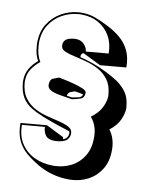

<svg xmlns="http://www.w3.org/2000/svg" viewBox="-98 -884 831 1065"><g transform="rotate(10 317.0 -351.5)"><path d="M363 110Q318 110 274 98.5Q230 87 188 63Q147 39 115 12Q83 -15 64.5 -54Q46 -93 46 -152L193 -165L293 -115Q293 -112 293.5 -109.5Q294 -107 294 -104Q311 -110 317 -120.5Q323 -131 323 -142Q323 -147 321 -153Q290 -163 250 -176.5Q210 -190 166 -207Q126 -223 94 -242.5Q62 -262 43 -294Q24 -326 20 -377V-387Q20 -425 38 -455Q56 -485 83 -507Q64 -539 61 -588Q61 -593 60.5 -597Q60 -601 60 -605Q60 -668 88 -712.5Q116 -757 160.5 -782.5Q205 -808 254 -812Q259 -813 264.5 -813Q270 -813 275 -813Q316 -813 350.5 -800.5Q385 -788 426 -767Q468 -746 500.5 -718.5Q533 -691 552 -652Q571 -613 571 -557L425 -544L323 -594Q315 -590 312.5 -586Q310 -582 310 -575V-569Q347 -560 383 -547.5Q419 -535 461 -514Q494 -498 526 -477.5Q558 -457 581.5 -425.5Q605 -394 609 -345Q609 -342 609.5 -339.5Q610 -337 610 -334Q610 -305 594 -269Q578 -233 538 -202Q569 -162 572 -102V-90Q572 -28 545 16Q518 60 473.5 84Q429 108 374 110ZM462 -152Q461 -184 451 -209.5Q441 -235 424 -254Q465 -283 482.5 -319Q500 -355 500 -384Q500 -386 499.5 -389Q499 -392 499 -394Q495 -443 472 -474Q449 -505 416 -523Q383 -541 346.5 -551Q310 -561 277.5 -568Q245 -575 224 -584Q203 -593 200 -609Q200 -612 199.5 -614.5Q199 -617 199 -619Q199 -637 212.5 -649Q226 -661 263 -664H268Q297 -664 315 -645Q333 -626 334 -605L461 -616Q461 -671 437.5 -713Q414 -755 372 -779Q330 -803 275 -803Q271 -803 265.5 -803Q260 -803 255 -802Q208 -798 165.5 -774Q123 -750 96.5 -707.5Q70 -665 70 -606Q70 -602 70.5 -598Q71 -594 71 -589Q74 -538 96 -504Q69 -483 49.5 -454Q30 -425 30 -387V-378Q34 -325 57.5 -292.5Q81 -260 115 -242Q149 -224 187 -214.5Q225 -205 258 -197Q291 -189 312 -177Q333 -165 333 -142Q333 -125 321 -109.5Q309 -94 274 -89Q267 -88 261 -87.5Q255 -87 249 -87Q214 -87 199.5 -105Q185 -123 183 -154L56 -143Q56 -80 84.5 -37Q113 6 160.5 28Q208 50 264 50H274Q326 48 368.5 25.5Q411 3 436.5 -39Q462 -81 462 -140ZM304 -331Q266 -337 233.5 -342.5Q201 -348 182 -358.5Q163 -369 163 -389Q164 -418 180.5 -424.5Q197 -431 213 -437Q257 -429 293 -419.5Q329 -410 351 -400.5Q373 -391 373 -380Q373 -351 351.5 -343.5Q330 -336 304 -331ZM303 -341Q323 -344 339.5 -348Q356 -352 361 -368Q338 -374 312 -377Q300 -373 288 -368Q276 -363 273 -345Z"/></g></svg>

Font: Rampart One
Style: Regular
Weight: 400
Designer: Fontworks Inc.
Foundry: Fontworks Inc.
Version: Version 1.100